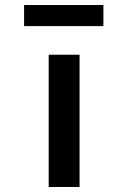

<svg xmlns="http://www.w3.org/2000/svg" viewBox="-20 -745 511 765"><path d="M174 0V-527H297V0ZM76 -641V-725H392V-641Z"/></svg>

Font: Lexend Tera Medium
Style: Regular
Weight: 500
Designer: Bonnie Shaver-Troup, Thomas Jockin
Foundry: Lexend
Version: Version 1.007